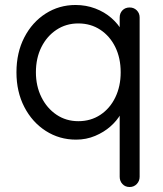

<svg xmlns="http://www.w3.org/2000/svg" viewBox="-20 -550 654 770"><path d="M500 -520Q517 -520 528.5 -508.5Q540 -497 540 -480V159Q540 176 528.5 188Q517 200 500 200Q482 200 471 188Q460 176 460 159V-136L479 -143Q479 -119 464 -92.5Q449 -66 423 -43Q397 -20 361.5 -5Q326 10 285 10Q218 10 163.5 -25Q109 -60 77.5 -121Q46 -182 46 -260Q46 -339 77.5 -400Q109 -461 163 -495.5Q217 -530 283 -530Q325 -530 362 -516Q399 -502 426.5 -478Q454 -454 470 -425Q486 -396 486 -367L460 -373V-480Q460 -497 471 -508.5Q482 -520 500 -520ZM294 -64Q344 -64 382.5 -89.5Q421 -115 442.5 -159.5Q464 -204 464 -260Q464 -317 442.5 -361Q421 -405 382.5 -430.5Q344 -456 294 -456Q245 -456 206.5 -430.5Q168 -405 146 -361Q124 -317 124 -260Q124 -205 146 -160.5Q168 -116 206.5 -90Q245 -64 294 -64Z"/></svg>

Font: Quicksand Light Medium
Style: Regular
Weight: 500
Version: Version 3.006